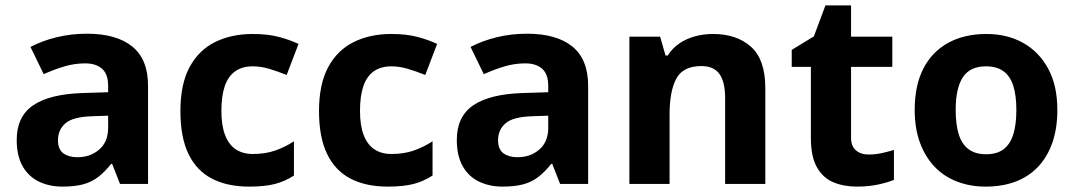

<svg xmlns="http://www.w3.org/2000/svg" viewBox="-20 -682 3986 712"><path d="M302 -557Q412 -557 470.5 -509.5Q529 -462 529 -364V0H425L396 -74H392Q369 -45 344.5 -26Q320 -7 288.5 1.5Q257 10 211 10Q163 10 124.5 -8.5Q86 -27 64 -65.5Q42 -104 42 -163Q42 -250 103 -291.5Q164 -333 286 -337L381 -340V-364Q381 -407 358.5 -427Q336 -447 296 -447Q256 -447 218 -435.5Q180 -424 142 -407L93 -508Q137 -531 190.5 -544Q244 -557 302 -557ZM323 -251Q251 -249 223 -225Q195 -201 195 -162Q195 -128 215 -113.5Q235 -99 267 -99Q315 -99 348 -127.5Q381 -156 381 -208V-253Z M904 10Q823 10 766 -19.5Q709 -49 679 -111Q649 -173 649 -270Q649 -370 683 -433Q717 -496 777.5 -526Q838 -556 917 -556Q973 -556 1014.5 -545Q1056 -534 1087 -519L1043 -404Q1008 -418 977.5 -427Q947 -436 917 -436Q878 -436 852 -417.5Q826 -399 813.5 -362.5Q801 -326 801 -271Q801 -217 814.5 -181.5Q828 -146 854 -128.5Q880 -111 917 -111Q964 -111 1000 -123.5Q1036 -136 1070 -158V-31Q1036 -9 998.5 0.5Q961 10 904 10Z M1418 10Q1337 10 1280 -19.5Q1223 -49 1193 -111Q1163 -173 1163 -270Q1163 -370 1197 -433Q1231 -496 1291.5 -526Q1352 -556 1431 -556Q1487 -556 1528.5 -545Q1570 -534 1601 -519L1557 -404Q1522 -418 1491.5 -427Q1461 -436 1431 -436Q1392 -436 1366 -417.5Q1340 -399 1327.5 -362.5Q1315 -326 1315 -271Q1315 -217 1328.5 -181.5Q1342 -146 1368 -128.5Q1394 -111 1431 -111Q1478 -111 1514 -123.5Q1550 -136 1584 -158V-31Q1550 -9 1512.5 0.5Q1475 10 1418 10Z M1934 -557Q2044 -557 2102.5 -509.5Q2161 -462 2161 -364V0H2057L2028 -74H2024Q2001 -45 1976.5 -26Q1952 -7 1920.5 1.5Q1889 10 1843 10Q1795 10 1756.5 -8.5Q1718 -27 1696 -65.5Q1674 -104 1674 -163Q1674 -250 1735 -291.5Q1796 -333 1918 -337L2013 -340V-364Q2013 -407 1990.5 -427Q1968 -447 1928 -447Q1888 -447 1850 -435.5Q1812 -424 1774 -407L1725 -508Q1769 -531 1822.5 -544Q1876 -557 1934 -557ZM1955 -251Q1883 -249 1855 -225Q1827 -201 1827 -162Q1827 -128 1847 -113.5Q1867 -99 1899 -99Q1947 -99 1980 -127.5Q2013 -156 2013 -208V-253Z M2624 -556Q2712 -556 2765 -508.5Q2818 -461 2818 -356V0H2669V-319Q2669 -378 2648 -407.5Q2627 -437 2581 -437Q2513 -437 2488 -390.5Q2463 -344 2463 -257V0H2314V-546H2428L2448 -476H2456Q2474 -504 2500 -521.5Q2526 -539 2558 -547.5Q2590 -556 2624 -556Z M3201 -109Q3226 -109 3249 -114Q3272 -119 3295 -126V-15Q3271 -5 3235.5 2.5Q3200 10 3158 10Q3109 10 3070.5 -6Q3032 -22 3009.5 -61.5Q2987 -101 2987 -171V-434H2916V-497L2998 -547L3041 -662H3136V-546H3289V-434H3136V-171Q3136 -140 3154 -124.5Q3172 -109 3201 -109Z M3901 -274Q3901 -206 3882.5 -153Q3864 -100 3829.5 -63.5Q3795 -27 3746 -8.5Q3697 10 3635 10Q3578 10 3529.5 -8.5Q3481 -27 3446 -63.5Q3411 -100 3391.5 -153Q3372 -206 3372 -274Q3372 -365 3404 -427.5Q3436 -490 3496 -523Q3556 -556 3638 -556Q3715 -556 3774 -523Q3833 -490 3867 -427.5Q3901 -365 3901 -274ZM3524 -274Q3524 -220 3535.5 -183.5Q3547 -147 3572 -128.5Q3597 -110 3637 -110Q3677 -110 3701.5 -128.5Q3726 -147 3737.5 -183.5Q3749 -220 3749 -274Q3749 -328 3737.5 -364Q3726 -400 3701 -418Q3676 -436 3636 -436Q3577 -436 3550.5 -395.5Q3524 -355 3524 -274Z"/></svg>

Font: Noto Sans Thai
Style: Bold
Weight: 700
Designer: Monotype Design Team
Foundry: Monotype Imaging Inc.
Version: Version 2.001